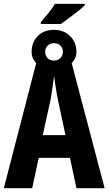

<svg xmlns="http://www.w3.org/2000/svg" viewBox="-20 -982 566 1002"><path d="M192.9 -856.9V-866.2Q220.7 -898.9 234.1 -915.5Q247.6 -932.1 253.9 -941.7Q260.3 -951.2 266.1 -961.9H422.9V-955.1Q411.1 -942.9 387.2 -923.8Q363.3 -904.8 338.4 -886.5Q313.5 -868.2 297.9 -856.9ZM0 0 168.9 -652.8Q158.2 -663.6 151.6 -678Q145 -692.4 145 -710.9Q145 -761.2 177 -793.7Q209 -826.2 262.2 -826.2Q313 -826.2 345.9 -793.5Q378.9 -760.7 378.9 -711.9Q378.9 -692.4 372.1 -678Q365.2 -663.6 354 -652.8L525.9 0H378.9L345.2 -158.2H182.1L147.9 0ZM262.2 -666Q281.7 -666 294.9 -679Q308.1 -691.9 308.1 -711.9Q308.1 -731.4 295.2 -744.1Q282.2 -756.8 262.2 -756.8Q242.7 -756.8 229.2 -744.1Q215.8 -731.4 215.8 -711.9Q215.8 -691.9 227.8 -679Q239.7 -666 262.2 -666ZM203.1 -276.9H321.8L283.2 -456.1Q276.4 -489.3 270.5 -527.6Q264.6 -565.9 262.2 -585.9Q259.8 -564.5 254.6 -530.3Q249.5 -496.1 245.1 -466.8Z"/></svg>

Font: Open Sans Condensed
Style: Bold
Weight: 700
Width: 3
Designer: Monotype Design Team
Foundry: Monotype Imaging Inc.
Version: Version 3.003; ttfautohint (v1.8.4)